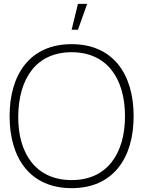

<svg xmlns="http://www.w3.org/2000/svg" viewBox="-20 -965 746 1000"><path d="M386 -945 353 -810H386L434 -945ZM353 15C568 15 676 -140 676 -360C676 -580 568 -735 353 -735C138 -735 30 -580 30 -360C30 -140 138 15 353 15ZM353 -27C168 -27 73 -165 75 -360C77 -555 168 -693 353 -693C538 -693 631 -555 631 -360C631 -165 538 -27 353 -27Z"/></svg>

Font: Hauora ExtraLight
Style: Regular
Weight: 200
Designer: Mikhail Sharanda
Foundry: WCYS & Co.
Version: Version 1.010